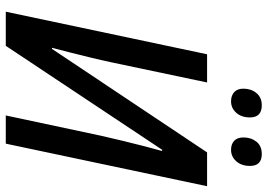

<svg xmlns="http://www.w3.org/2000/svg" viewBox="-154 -794 948 681"><g transform="rotate(90 320.5 -454.0)"><path d="M22 0 173 -714H273L201 -372Q194 -339 184.5 -300Q175 -261 166 -225.5Q157 -190 150 -164H154L521 -714H641L490 0H390L462 -338Q470 -374 480 -415Q490 -456 499.5 -493Q509 -530 516 -554L512 -555L143 0ZM512 -799Q492 -799 480 -810Q468 -821 468 -843Q468 -870 483 -889Q498 -908 527 -908Q569 -908 569 -866Q569 -836 552.5 -817.5Q536 -799 512 -799ZM340 -799Q320 -799 307.5 -810Q295 -821 295 -843Q295 -870 310.5 -889Q326 -908 354 -908Q397 -908 397 -866Q397 -836 380.5 -817.5Q364 -799 340 -799Z"/></g></svg>

Font: Noto Sans SemiCondensed Medium
Style: Italic
Weight: 500
Width: 4
Italic angle: -12°
Designer: Monotype Design Team
Foundry: Monotype Imaging Inc.
Version: Version 2.013; ttfautohint (v1.8.4.7-5d5b)